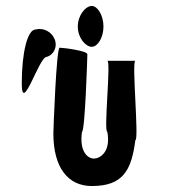

<svg xmlns="http://www.w3.org/2000/svg" viewBox="-20 -932 593 644"><path d="M53 -652C53 -546 111 -741 136 -741C161 -748 174 -776 163 -801C153 -826 125 -840 99 -833C73 -833 53 -758 53 -652ZM159 -484C159 -370 208 -308 288 -308C392 -308 421 -360 434 -462C447 -462 421 -728 434 -728H340C353 -728 327 -490 340 -490C353 -420 313 -400 295 -400C277 -400 245 -420 255 -490C265 -490 273 -738 273 -750C273 -762 190 -772 180 -772C169 -772 159 -496 159 -484ZM241 -843C241 -805 267 -775 288 -775C307 -775 327 -805 327 -843C327 -881 307 -912 288 -912C267 -912 241 -881 241 -843Z"/></svg>

Font: Ampere
Style: SCUltCnd
Weight: 400
Version: Version 1